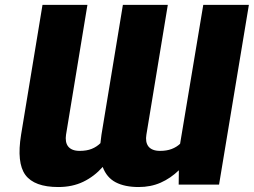

<svg xmlns="http://www.w3.org/2000/svg" viewBox="-20 -747 1027 777"><path d="M65.3 -201.7 152 -727.3H333.8L247.2 -201.7Q245 -187.5 247 -175.4Q248.9 -163.4 255.5 -154.7Q262.1 -146 273.8 -141.2Q285.5 -136.4 302.6 -136.4Q330.6 -136.4 351 -144.5Q371.4 -152.7 386.4 -167.6Q388.1 -184.3 390.6 -201.7L477.3 -727.3H659.1L572.4 -201.7Q570 -187.5 571.9 -175.4Q573.9 -163.4 580.4 -154.7Q587 -146 598.9 -141.2Q610.8 -136.4 627.8 -136.4Q654.5 -136.4 674.5 -144Q694.6 -151.6 708.8 -165.1L802.6 -727.3H987.2L866.5 0H703.1L703.8 -57.9Q670.5 -25.6 630.3 -7.8Q590.2 9.9 541.2 9.9Q485.1 9.9 448.3 -9.2Q411.6 -28.4 395.6 -71.4Q361.2 -32.7 316.9 -11.4Q272.7 9.9 215.9 9.9Q119 9.9 82.7 -39.1Q46.9 -88.1 65.3 -201.7Z"/></svg>

Font: Inter P Black
Style: Italic
Weight: 900
Italic angle: -9.40001°
Designer: Rasmus Andersson
Foundry: rsms
Version: Version 3.018;git-588b23468